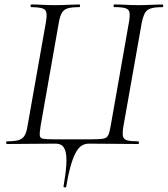

<svg xmlns="http://www.w3.org/2000/svg" viewBox="-20 -645 751 860"><path d="M264.6 189.4Q275 129.4 277 91.9Q279 54.4 273.6 34.2Q268.2 14 257 6.2Q245.8 -1.6 229 -1.6L11.4 0Q7.4 0 7.4 -6Q7.4 -12 11.4 -12Q45.6 -12 63.7 -17.6Q81.8 -23.2 90.7 -38.8Q99.6 -54.4 103.6 -82.4L185.6 -545.4Q193.6 -588.6 181.6 -600.8Q169.6 -613 120 -613Q116.8 -613 116.8 -619Q116.8 -625 120 -625Q143 -625 169.9 -623.5Q196.8 -622 225.4 -622Q259 -622 286.8 -623.5Q314.6 -625 334.8 -625Q338.8 -625 338.8 -619Q338.8 -613 334.8 -613Q300.6 -613 282.8 -607.4Q265 -601.8 256.6 -586.6Q248.2 -571.4 243.2 -542.4L162 -81.6Q157 -50.6 158.2 -38.2Q159.4 -25.8 173.7 -23.4Q188 -21 222 -21H390Q427.6 -21 443.7 -24.2Q459.8 -27.4 465.6 -41Q471.4 -54.6 476.4 -84.6L557.6 -545.4Q562.6 -574.4 560 -588.9Q557.4 -603.4 541.7 -608.3Q526 -613.2 492.6 -613.2Q488.6 -613.2 488.6 -619.1Q488.6 -625 492.6 -625Q516 -625 542.5 -623.5Q569 -622 600.6 -622Q630.4 -622 658.3 -623.5Q686.2 -625 707.4 -625Q711.4 -625 711.4 -619Q711.4 -613 707.4 -613Q673.6 -613 655.6 -607.4Q637.6 -601.8 629.2 -586.6Q620.8 -571.4 614.8 -542.4L532.8 -79.4Q527.8 -49.4 530.7 -35.1Q533.6 -20.8 549.5 -16.4Q565.4 -12 598.4 -12Q602.4 -12 602.4 -6Q602.4 0 598.4 0L378.4 -1.6Q362.4 -1.6 348.6 5.7Q334.8 13 322.4 33.2Q310 53.4 298.5 91.3Q287 129.2 276.6 191.4Q275.6 195.4 269.6 194.4Q263.6 193.4 264.6 189.4Z"/></svg>

Font: Cormorant Infant Light
Style: Italic
Weight: 300
Italic angle: -10°
Designer: Christian Thalmann (Catharsis Fonts)
Foundry: Catharsis Fonts
Version: Version 4.001